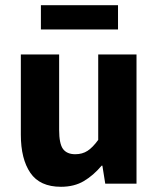

<svg xmlns="http://www.w3.org/2000/svg" viewBox="-20 -705 608 737"><path d="M214 12Q133 12 96.5 -41.5Q60 -95 60 -188V-496H207V-207Q207 -153 222 -133Q237 -113 269 -113Q296 -113 316 -126Q336 -139 357 -168V-496H504V0H384L373 -69H370Q339 -32 302 -10Q265 12 214 12ZM137 -592V-685H433V-592Z"/></svg>

Font: Source Sans 3 ExtraLight
Style: Bold
Weight: 700
Version: Version 3.052;hotconv 1.1.0;makeotfexe 2.6.0